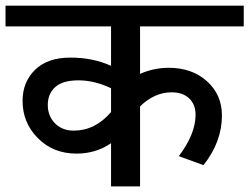

<svg xmlns="http://www.w3.org/2000/svg" viewBox="-35 -669 895 689"><path d="M467.6 0H363.5V-155.2Q309.4 -117.8 239.6 -117.8Q155.7 -117.8 100.9 -173.2Q46 -228.5 46 -306.9Q46 -374.6 90.7 -418.4Q135.5 -462.1 216.6 -462.3Q297.8 -462.6 363.5 -432.8V-574.3H-15.2V-648.6H839.7V-574.3H467.6V-403.9Q516.7 -425.7 570.8 -425.7Q654.2 -425.7 707.8 -377.4Q761.4 -329.1 761.4 -254.3Q761.4 -159.8 695.1 -76.3L606.7 -108.7Q666.8 -188.1 666.8 -257.3Q666.8 -293.7 644.1 -315.7Q621.3 -337.7 580.9 -337.7Q519.2 -337.7 467.6 -287.2ZM229.5 -200.2Q306.4 -200.2 363.5 -266.9V-352.4Q303.8 -380.7 246.7 -380.7Q189.6 -380.7 163 -356.4Q136.5 -332.2 136.5 -292.5Q136.5 -252.8 162.3 -226.5Q188.1 -200.2 229.5 -200.2Z"/></svg>

Font: Khula SemiBold
Style: Regular
Weight: 600
Designer: Erin McLaughlin, Steve Matteson
Version: Version 1.002;PS 1.0;hotconv 1.0.72;makeotf.lib2.5.5900; ttf